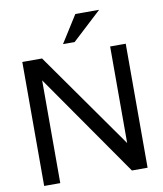

<svg xmlns="http://www.w3.org/2000/svg" viewBox="-98 -1011 928 1090"><g transform="rotate(-10 365.5 -465.5)"><path d="M67.4 0V-714.8H181.2L573.7 -158.2V-714.8H663.6V0H573.2L160.2 -592.3V0ZM379.4 -774.4H312.5L411.1 -930.7H548.3Z"/></g></svg>

Font: Pontano Sans SemiBold
Style: Regular
Weight: 600
Designer: Vernon Adams
Foundry: Vernon Adams
Version: Version 2.001